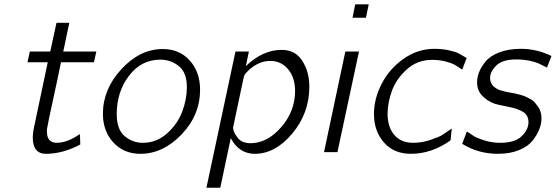

<svg xmlns="http://www.w3.org/2000/svg" viewBox="-20 -714 2608 901"><path d="M108.9 -421.9 120.1 -472.2H215.8L245.1 -606.9H305.2L276.9 -472.2H432.1L420.9 -421.9H266.1Q257.3 -379.9 249.3 -340.3Q241.2 -300.8 235.1 -274.4Q229 -248 224.1 -223.6Q219.2 -199.2 215.6 -184.1Q211.9 -168.9 209.5 -155.5Q207 -142.1 205.6 -134Q204.1 -126 202.6 -119.9Q201.2 -113.8 200.7 -109.9Q200.2 -106 200.2 -103Q200.2 -100.1 200.2 -96.2Q200.2 -44.4 246.1 -43.9Q295.9 -43.9 355 -85L356.9 -36.1Q274.9 7.8 195.8 7.8Q133.8 7.8 133.8 -68.8Q133.8 -92.8 144 -137.2L204.1 -421.9Z M462.9 -180.2Q462.9 -295.4 549.8 -389.6Q636.7 -483.9 744.1 -483.9Q822.3 -483.9 870.6 -429.9Q918.9 -376 918.9 -293Q918.9 -173.8 832 -83Q745.1 7.8 638.7 7.8Q560.5 7.8 511.7 -45.7Q462.9 -99.1 462.9 -180.2ZM527.8 -178.2Q527.8 -106.4 564.9 -75.2Q602.1 -43.9 649.9 -43.9Q714.8 -43.9 763.9 -87.9Q813 -131.8 835 -189.9Q856.9 -248 856.9 -305.2Q856.9 -374 818.8 -404.1Q780.8 -434.1 732.9 -434.1Q643.1 -434.1 585.4 -358.6Q527.8 -283.2 527.8 -178.2Z M948.7 167 1085 -472.2H1147.9L1133.8 -403.8Q1212.9 -480 1301.8 -480Q1365.7 -480 1398.7 -428.5Q1431.6 -377 1431.6 -307.1Q1431.6 -183.1 1351.8 -87.6Q1272 7.8 1175.8 7.8Q1101.6 7.8 1063 -65.9L1013.7 167ZM1073.7 -115.2Q1073.7 -96.2 1093.8 -69.1Q1113.8 -42 1155.8 -42Q1233.9 -42 1299.3 -116.9Q1364.7 -191.9 1364.7 -287.1Q1364.7 -349.1 1332.3 -388.7Q1299.8 -428.2 1248 -428.2Q1197.3 -428.2 1150.9 -388.2Q1131.8 -370.1 1128.4 -364Q1125 -357.9 1121.6 -341.8Q1073.7 -116.2 1073.7 -115.2Z M1500.5 0 1600.6 -472.2H1664.6L1563.5 0ZM1634.3 -630.9 1647 -693.8H1710.4L1697.3 -630.9Z M1734.9 -179.2Q1734.9 -251 1771.5 -321.5Q1808.1 -392.1 1874.5 -438.5Q1940.9 -484.9 2018.1 -484.9Q2057.1 -484.9 2088.6 -477.5Q2120.1 -470.2 2132.1 -463.6Q2144 -457 2169.9 -441.9L2148.9 -387.2Q2124 -404.3 2111.6 -411.1Q2099.1 -418 2071 -425.5Q2043 -433.1 2006.8 -433.1Q1939 -433.1 1889.4 -388.7Q1839.8 -344.2 1819.3 -288.1Q1798.8 -231.9 1798.8 -179.2Q1798.8 -119.1 1829.8 -81.5Q1860.8 -43.9 1918.9 -43.9Q1960.9 -43.9 2001.5 -57.9Q2042 -71.8 2056.4 -81.3Q2070.8 -90.8 2100.1 -110.8L2094.2 -55.2Q2005.4 7.8 1908.2 7.8Q1828.1 7.8 1781.5 -45.7Q1734.9 -99.1 1734.9 -179.2Z M2148.9 -39.1 2170.9 -97.2Q2192.9 -82 2205.8 -74Q2218.8 -65.9 2253.7 -54.9Q2288.6 -43.9 2327.6 -43.9Q2396.5 -43.9 2428.2 -75Q2460 -106 2460 -140.1Q2460 -172.4 2435.8 -188.2Q2411.6 -204.1 2361.8 -213.6Q2312 -223.1 2301.8 -227.1Q2267.6 -239.3 2243.2 -264.2Q2218.8 -289.1 2218.8 -328.1Q2218.8 -351.1 2228.3 -375.5Q2237.8 -399.9 2259.3 -426Q2280.8 -452.1 2323.7 -468.5Q2366.7 -484.9 2424.8 -484.9Q2499 -484.9 2567.9 -451.2L2546.9 -397Q2519 -411.1 2505.9 -417Q2492.7 -422.9 2464.8 -429Q2437 -435.1 2402.8 -435.1Q2337.9 -435.1 2308.8 -406.5Q2279.8 -377.9 2279.8 -347.2Q2279.8 -337.4 2283.2 -328.6Q2286.6 -319.8 2291.3 -314Q2295.9 -308.1 2304 -302.5Q2312 -296.9 2318.4 -293.9Q2324.7 -291 2334.2 -288.6Q2343.8 -286.1 2348.9 -284.7Q2354 -283.2 2362.3 -281.5Q2370.6 -279.8 2371.8 -279.8Q2373 -279.8 2384.5 -277.8Q2396 -275.9 2402.8 -273.9Q2409.7 -272 2423.3 -268.6Q2437 -265.1 2446.5 -260.5Q2456.1 -255.9 2468.5 -249.5Q2481 -243.2 2488.8 -234.1Q2496.6 -225.1 2504.6 -214.1Q2512.7 -203.1 2516.8 -189Q2521 -174.8 2521 -158.2Q2521 -134.3 2511 -108.2Q2501 -82 2479.5 -54.4Q2458 -26.9 2415.5 -9.5Q2373 7.8 2316.9 7.8Q2224.1 7.8 2148.9 -39.1Z"/></svg>

Font: CMU Bright
Style: Oblique
Weight: 500
Italic angle: -12°
Version: Version 0.7.0